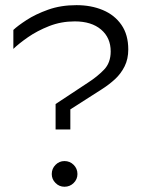

<svg xmlns="http://www.w3.org/2000/svg" viewBox="-20 -718 565 746"><path d="M478.4 -525.8Q478.4 -488.9 464.2 -460.3Q450 -431.8 427 -410.5Q403.9 -389.3 376.8 -372L253.3 -293V-215.1H196V-313.8L322 -397Q358 -420.2 384.1 -447.2Q410.1 -474.1 410.1 -518.2Q410.1 -571.3 372.8 -603.1Q335.5 -634.9 270.3 -634.9Q217.5 -634.9 170.9 -616.6Q124.4 -598.2 88.7 -573.4Q53 -548.5 31.9 -528V-601.7Q48.7 -617.7 83.1 -640.1Q117.5 -662.6 166.8 -680.3Q216 -698 277.3 -698Q333.9 -698 379.6 -678.9Q425.4 -659.7 451.9 -621.3Q478.4 -583 478.4 -525.8ZM230.5 7.6Q210.2 7.6 195.7 -7Q181.1 -21.5 181.1 -41.8Q181.1 -62.8 195.7 -77.5Q210.2 -92.2 230.5 -92.2Q251.5 -92.2 266.2 -77.5Q280.9 -62.8 280.9 -41.8Q280.9 -21.5 266.2 -7Q251.5 7.6 230.5 7.6Z"/></svg>

Font: Roundo Variable
Style: Regular
Weight: 200
Designer: Shiva Nallaperumal
Foundry: Indian Type Foundry
Version: Version 2.000